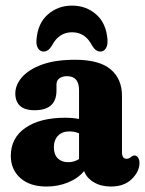

<svg xmlns="http://www.w3.org/2000/svg" viewBox="-20 -672 530 702"><path d="M19.5 -102Q19.5 -167.5 72.8 -204.5Q126 -241.5 218.5 -241.5Q245.5 -241.5 269 -237V-342Q269 -393.5 225 -393.5Q208 -393.5 197.2 -385.5Q186.5 -377.5 186.5 -364V-341Q186.5 -269 106.5 -269Q70 -269 53 -285.2Q36 -301.5 36 -330Q36 -361.5 60.5 -389.8Q85 -418 133.5 -435.8Q182 -453.5 254.5 -453.5Q343 -453.5 384.5 -418.5Q426 -383.5 426 -322V-112.5Q426 -104.5 429.8 -98Q433.5 -91.5 443.5 -91.5Q452 -91.5 459.5 -98.5Q466 -103.5 471.5 -103.5Q480 -103.5 485 -95.5Q490 -87.5 490 -76.5Q490 -45 462 -17.5Q434 10 385.5 10Q349.5 10 323.2 -5.5Q297 -21 287.5 -46.5Q265 -19.5 228.5 -4.8Q192 10 150 10Q89 10 54.2 -21.2Q19.5 -52.5 19.5 -102ZM177 -133.5Q177 -107 191.2 -93Q205.5 -79 229.5 -79Q251 -79 269 -90.5V-184.5Q252.5 -191.5 233 -191.5Q207.5 -191.5 192.2 -175.8Q177 -160 177 -133.5ZM243.5 -554Q195.5 -554 170.5 -506.5Q157 -483.5 140 -483.5Q126.5 -483.5 119 -495.5Q111.5 -507.5 113.5 -527Q118 -587 155 -619.2Q192 -651.5 243.5 -651.5Q295 -651.5 331.8 -619.2Q368.5 -587 373 -527Q374.5 -507.5 367.2 -495.5Q360 -483.5 346.5 -483.5Q329.5 -483.5 316 -506.5Q291.5 -554 243.5 -554Z"/></svg>

Font: Fraunces 144pt S100
Style: Bold
Weight: 700
Version: Version 1.000; ttfautohint (v1.8.3)